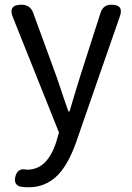

<svg xmlns="http://www.w3.org/2000/svg" viewBox="-20 -563 561 817"><path d="M101 234Q83 234 66 231Q38 223 45 190Q54 150 93 159Q95 159 96 159Q181 159 219 42L231 1L35 -489Q13 -543 71 -543Q108 -543 121 -509L219 -241Q221 -234 226 -221Q256 -131 271 -89H276Q282 -110 295 -153Q313 -213 322 -241L408 -509Q419 -543 454 -543Q508 -543 490 -493L405 -249L303 45Q271 134 228 180Q176 234 101 234Z"/></svg>

Font: GenSenRounded TW R
Style: Regular
Weight: 400
Version: Version 1.501;PS 1;hotconv 16.6.51;makeotf.lib2.5.65220